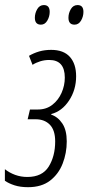

<svg xmlns="http://www.w3.org/2000/svg" viewBox="-46 -740 355 770"><path d="M66.4 10.7Q35.6 10.7 12.2 3.2Q-11.2 -4.4 -26.4 -15.1V-61.5Q-8.8 -47.4 14.4 -38.8Q37.6 -30.3 63.5 -30.3Q123.5 -30.3 149.4 -72Q175.3 -113.8 175.3 -172.9Q175.3 -217.8 154.1 -239.7Q132.8 -261.7 97.2 -261.7H64.9L74.2 -300.8H105.5Q139.6 -300.8 163.8 -319.6Q188 -338.4 200.9 -367.7Q213.9 -397 213.9 -428.7Q213.9 -499.5 151.4 -499.5Q132.3 -499.5 115.2 -494.1Q98.1 -488.8 84.5 -480L70.3 -516.1Q89.4 -527.3 111.3 -533.7Q133.3 -540 159.2 -540Q209 -540 234.1 -512Q259.3 -483.9 259.3 -434.1Q259.3 -379.9 231 -336.9Q202.6 -293.9 159.7 -282.7L159.2 -280.3Q186 -271.5 203.9 -244.9Q221.7 -218.3 221.7 -172.9Q221.7 -126 205.3 -84Q189 -42 154.8 -15.6Q120.6 10.7 66.4 10.7ZM252.9 -641.1Q228.5 -641.1 228.5 -668.9Q228.5 -687 238 -703.4Q247.6 -719.7 265.1 -719.7Q288.6 -719.7 288.6 -692.4Q288.6 -673.8 279.1 -657.5Q269.5 -641.1 252.9 -641.1ZM118.2 -641.1Q93.8 -641.1 93.8 -668.9Q93.8 -687 103.3 -703.4Q112.8 -719.7 129.9 -719.7Q153.3 -719.7 153.3 -692.4Q153.3 -673.8 143.8 -657.5Q134.3 -641.1 118.2 -641.1Z"/></svg>

Font: Open Sans Condensed Light
Style: Italic
Weight: 300
Width: 3
Italic angle: -12°
Designer: Monotype Design Team
Foundry: Monotype Imaging Inc.
Version: Version 3.000; ttfautohint (v1.8.4)